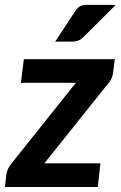

<svg xmlns="http://www.w3.org/2000/svg" viewBox="-20 -751 485 771"><path d="M434.6 -461.9Q431.2 -432.6 414.6 -416L158.2 -95.2H383.3L372.6 0H-0.5L5.9 -51.3Q8.3 -72.8 25.9 -94.2L284.7 -418.5H64L75.7 -513.2H440.9ZM272.5 -584H201.7L281.7 -705.6Q290 -718.8 300.3 -725.1Q310.5 -731.4 329.6 -731.4H444.8L314 -601.1Q296.9 -584 272.5 -584Z"/></svg>

Font: Lato-BoldItalic
Style: Bold Italic
Weight: 700
Italic angle: -7°
Designer: Lukasz Dziedzic
Foundry: tyPoland Lukasz Dziedzic
Version: Version 1.104; Western+Polish opensource